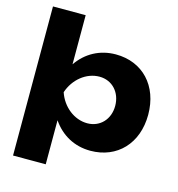

<svg xmlns="http://www.w3.org/2000/svg" viewBox="-132 -884 1078 1163"><g transform="rotate(15 407.5 -302.5)"><path d="M56 165H261V-111C316 -31 399 16 500 16C668 16 783 -105 783 -285C783 -467 668 -588 500 -588C400 -588 316 -542 261 -462V-770H56ZM576 -285C576 -201 519 -140 439 -140C356 -140 281 -201 253 -285C281 -370 356 -432 439 -432C519 -432 576 -370 576 -285Z"/></g></svg>

Font: Bounded
Style: Bold
Weight: 700
Designer: Vlad Churkin
Version: Version 3.0